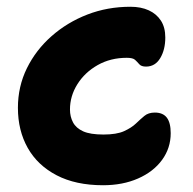

<svg xmlns="http://www.w3.org/2000/svg" viewBox="-20 -539 570 568"><path d="M285 9Q204 9 147.5 -20.5Q91 -50 62 -101.5Q33 -153 33 -220Q33 -283 59.5 -337Q86 -391 132.5 -432Q179 -473 238.5 -496Q298 -519 366 -519Q397 -519 420 -508.5Q443 -498 456 -478Q469 -458 469 -428Q469 -392 454 -367Q439 -342 412 -342Q398 -342 392 -349Q386 -356 379.5 -362Q373 -368 355 -368Q307 -368 269 -346.5Q231 -325 209 -290Q187 -255 187 -215Q187 -194 196 -177Q205 -160 226 -150.5Q247 -141 286 -141Q325 -141 347 -151Q369 -161 382 -173.5Q395 -186 407 -196Q419 -206 438 -206Q462 -206 473.5 -191Q485 -176 485 -145Q485 -101 459.5 -66Q434 -31 388.5 -11Q343 9 285 9Z"/></svg>

Font: Shantell Sans
Style: Bold
Weight: 700
Designer: Stephen Nixon, Anya Danilova, Shantell Martin
Foundry: Arrow Type
Version: Version 1.011;[c5ecc13dd]